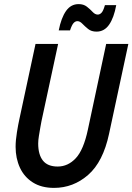

<svg xmlns="http://www.w3.org/2000/svg" viewBox="-20 -904 645 935"><path d="M56 -189Q56 -221 62.5 -260.5Q69 -300 74 -322L153 -690H263L182 -314Q180 -304 176.5 -284Q173 -264 169.5 -242.5Q166 -221 166 -205Q166 -151 189 -122Q212 -93 261 -93Q311 -93 349 -133.5Q387 -174 408 -273L497 -690H605L511 -252Q482 -116 409.5 -52.5Q337 11 243 11Q182 11 140 -15.5Q98 -42 77 -87.5Q56 -133 56 -189ZM266 -756Q278 -817 301.5 -850.5Q325 -884 363 -884Q387 -884 403 -871.5Q419 -859 431 -846Q443 -833 456 -833Q466 -833 474.5 -842Q483 -851 491 -879H546Q535 -818 511.5 -784Q488 -750 450 -750Q425 -750 409 -763Q393 -776 381 -788.5Q369 -801 357 -801Q347 -801 338.5 -792Q330 -783 321 -756Z"/></svg>

Font: Radio Canada Condensed Medium
Style: Italic
Weight: 500
Width: 3
Italic angle: -12°
Designer: Charles Daoud, Etienne Aubert Bonn, Alexandre Saumier Demers, Jacques Le Bailly
Foundry: Radio-Canada
Version: Version 2.104; ttfautohint (v1.8.4.7-5d5b);gftools[0.9.28.de